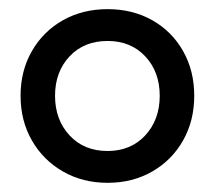

<svg xmlns="http://www.w3.org/2000/svg" viewBox="-20 -742 470 420"><path d="M215.4 -342.1Q160.7 -342.1 117.6 -366.9Q74.5 -391.7 49.8 -434.7Q25 -477.8 25 -532.5Q25 -587.3 49.8 -630.3Q74.5 -673.3 117.6 -697.7Q160.7 -722 215.4 -722Q270.1 -722 313.2 -697.7Q356.2 -673.3 380.5 -630.3Q404.9 -587.2 404.9 -532.6Q404.9 -477.9 380.5 -434.8Q356.2 -391.7 313.1 -366.9Q270.1 -342.1 215.4 -342.1ZM215.4 -411.7Q266.1 -411.7 297.8 -445.9Q329.4 -480.2 329.4 -532.5Q329.4 -584.8 297.8 -618.6Q266.1 -652.4 215.4 -652.4Q163.7 -652.4 132.1 -618.6Q100.4 -584.8 100.4 -532.5Q100.4 -480.2 132.1 -445.9Q163.7 -411.7 215.4 -411.7Z"/></svg>

Font: TikTok Sans Light
Style: Regular
Weight: 300
Version: Version 4.000